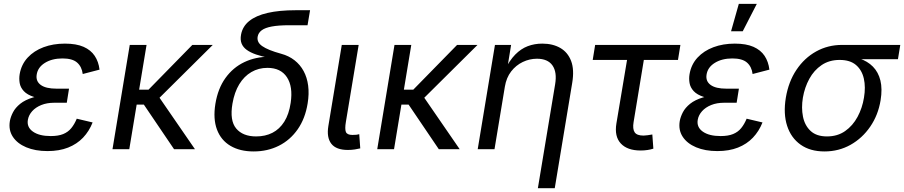

<svg xmlns="http://www.w3.org/2000/svg" viewBox="-20 -781 4732 1005"><path d="M228.5 9.8Q164.6 9.8 117.4 -10Q70.3 -29.8 47.1 -65.2Q23.9 -100.6 31.7 -147.5Q35.6 -169.4 48.1 -193.4Q60.5 -217.3 85.9 -237.8Q111.3 -258.3 153.8 -271.2Q196.3 -284.2 259.8 -284.2H335.9L329.6 -243.2H264.2Q225.6 -243.2 196 -231.2Q166.5 -219.2 148.4 -199Q130.4 -178.7 126 -154.3Q119.1 -115.7 152.1 -92.3Q185.1 -68.8 245.6 -68.8Q285.2 -68.8 310.8 -79.3Q336.4 -89.8 353 -110.1Q369.6 -130.4 381.8 -159.7L464.8 -140.1Q446.8 -94.2 414.8 -60.5Q382.8 -26.9 336.4 -8.5Q290 9.8 228.5 9.8ZM256.3 -261.7Q195.3 -261.7 158.9 -273.2Q122.6 -284.7 104.7 -304Q86.9 -323.2 83 -346.4Q79.1 -369.6 83 -393.1Q91.8 -443.8 124.8 -479.5Q157.7 -515.1 208 -533.9Q258.3 -552.7 319.8 -552.7Q379.4 -552.7 417.5 -535.9Q455.6 -519 475.8 -488.5Q496.1 -458 501 -416.5L413.1 -393.6Q408.2 -432.1 383.5 -453.6Q358.9 -475.1 307.1 -475.1Q252.4 -475.1 214.8 -451.7Q177.2 -428.2 171.9 -389.2Q167 -355.5 193.6 -336.2Q220.2 -316.9 275.9 -316.9H341.3L332.5 -261.7Z M747.1 -545.9 656.7 0H568.8L659.2 -545.9ZM1093.8 -545.9 778.8 -233.4H662.1L674.8 -311.5H757.3L986.8 -545.9ZM891.1 0 731.4 -235.8 790 -305.7 1000.5 0Z M1307.6 11.7Q1235.8 11.7 1186.3 -17.6Q1136.7 -46.9 1115.7 -102.8Q1094.7 -158.7 1107.4 -237.3Q1120.6 -317.9 1160.2 -372.8Q1199.7 -427.7 1258.8 -455.8Q1317.9 -483.9 1389.2 -483.9L1388.2 -478Q1349.6 -485.8 1320.3 -495.8Q1291 -505.9 1271.7 -519.8Q1252.4 -533.7 1244.6 -553.2Q1236.8 -572.8 1241.7 -599.6Q1249.5 -642.6 1284.4 -670.9Q1319.3 -699.2 1380.6 -713.4Q1441.9 -727.5 1527.8 -727.5H1603L1589.8 -648.9H1495.1Q1438.5 -648.9 1402.8 -642.3Q1367.2 -635.7 1349.6 -622.3Q1332 -608.9 1328.6 -588.9Q1326.2 -574.7 1331.8 -562.5Q1337.4 -550.3 1352.3 -539.8Q1367.2 -529.3 1391.8 -519.3Q1416.5 -509.3 1452.1 -499.5Q1491.7 -488.8 1521.5 -465.6Q1551.3 -442.4 1569.3 -408.9Q1587.4 -375.5 1593 -332.8Q1598.6 -290 1590.3 -239.7Q1577.6 -160.6 1538.3 -104.2Q1499 -47.9 1439.7 -18.1Q1380.4 11.7 1307.6 11.7ZM1320.8 -66.9Q1368.7 -66.9 1406 -85.9Q1443.4 -105 1468 -144Q1492.7 -183.1 1501.5 -242.7Q1514.2 -327.6 1481.9 -376.7Q1449.7 -425.8 1379.9 -425.8Q1333.5 -425.8 1295.7 -403.8Q1257.8 -381.8 1232.4 -340.1Q1207 -298.3 1196.8 -238.8Q1181.6 -149.9 1216.3 -108.4Q1251 -66.9 1320.8 -66.9Z M1800.8 3.9Q1739.3 3.9 1714.1 -28.8Q1689 -61.5 1698.7 -121.1L1769 -545.9H1857.4L1790.5 -143.1Q1784.2 -106 1790.5 -90.3Q1796.9 -74.7 1824.7 -74.7Q1838.9 -74.7 1846.4 -75.7Q1854 -76.7 1860.4 -78.6L1865.7 -4.4Q1855 -1.5 1837.6 1.2Q1820.3 3.9 1800.8 3.9Z M2132.8 -545.9 2042.5 0H1954.6L2044.9 -545.9ZM2479.5 -545.9 2164.6 -233.4H2047.9L2060.5 -311.5H2143.1L2372.6 -545.9ZM2276.9 0 2117.2 -235.8 2175.8 -305.7 2386.2 0Z M2622.6 -327.1 2568.4 0H2480.5L2570.8 -545.9H2655.3L2633.8 -413.6H2621.6Q2647 -464.8 2677 -495.4Q2707 -525.9 2742.4 -539.3Q2777.8 -552.7 2818.4 -552.7Q2873.5 -552.7 2912.8 -530Q2952.1 -507.3 2969.5 -461.7Q2986.8 -416 2975.1 -346.7L2883.8 204.1H2795.4L2885.7 -339.4Q2896.5 -403.3 2871.8 -438.5Q2847.2 -473.6 2790.5 -473.6Q2752 -473.6 2716.3 -456.5Q2680.7 -439.5 2655.5 -407Q2630.4 -374.5 2622.6 -327.1Z M3333.5 6.8Q3263.7 6.8 3229.5 -30Q3195.3 -66.9 3206.5 -134.8L3262.2 -467.3H3082.5L3095.2 -545.9H3541.5L3528.8 -467.3H3350.1L3296.4 -141.6Q3290.5 -106 3302 -88.6Q3313.5 -71.3 3348.6 -71.3Q3356.9 -71.3 3370.1 -73.2Q3383.3 -75.2 3394.5 -77.1L3399.9 -2.9Q3386.7 1.5 3369.1 4.2Q3351.6 6.8 3333.5 6.8Z M3734.9 9.8Q3670.9 9.8 3623.8 -10Q3576.7 -29.8 3553.5 -65.2Q3530.3 -100.6 3538.1 -147.5Q3542 -169.4 3554.4 -193.4Q3566.9 -217.3 3592.3 -237.8Q3617.7 -258.3 3660.2 -271.2Q3702.6 -284.2 3766.1 -284.2H3842.3L3835.9 -243.2H3770.5Q3731.9 -243.2 3702.4 -231.2Q3672.9 -219.2 3654.8 -199Q3636.7 -178.7 3632.3 -154.3Q3625.5 -115.7 3658.4 -92.3Q3691.4 -68.8 3752 -68.8Q3791.5 -68.8 3817.1 -79.3Q3842.8 -89.8 3859.4 -110.1Q3876 -130.4 3888.2 -159.7L3971.2 -140.1Q3953.1 -94.2 3921.1 -60.5Q3889.2 -26.9 3842.8 -8.5Q3796.4 9.8 3734.9 9.8ZM3762.7 -261.7Q3701.7 -261.7 3665.3 -273.2Q3628.9 -284.7 3611.1 -304Q3593.3 -323.2 3589.4 -346.4Q3585.4 -369.6 3589.4 -393.1Q3598.1 -443.8 3631.1 -479.5Q3664.1 -515.1 3714.4 -533.9Q3764.6 -552.7 3826.2 -552.7Q3885.7 -552.7 3923.8 -535.9Q3961.9 -519 3982.2 -488.5Q4002.4 -458 4007.3 -416.5L3919.4 -393.6Q3914.6 -432.1 3889.9 -453.6Q3865.2 -475.1 3813.5 -475.1Q3758.8 -475.1 3721.2 -451.7Q3683.6 -428.2 3678.2 -389.2Q3673.3 -355.5 3700 -336.2Q3726.6 -316.9 3782.2 -316.9H3847.7L3838.9 -261.7ZM3806.6 -617.2 3847.2 -760.7H3941.4L3867.7 -617.2Z M4295.4 11.7Q4220.7 11.7 4170.7 -23.7Q4120.6 -59.1 4100.1 -122.3Q4079.6 -185.5 4093.3 -269.5Q4107.4 -353.5 4148.9 -415.5Q4190.4 -477.5 4252 -511.7Q4313.5 -545.9 4387.7 -545.9H4692.4L4680.2 -471.2H4440.9L4375 -467.3Q4320.3 -467.3 4280.5 -440.2Q4240.7 -413.1 4216.3 -368.4Q4191.9 -323.7 4182.6 -270Q4173.8 -216.8 4183.1 -170.4Q4192.4 -124 4223.1 -95.5Q4253.9 -66.9 4308.6 -66.9Q4363.8 -66.9 4403.8 -95Q4443.8 -123 4468.8 -169.4Q4493.7 -215.8 4502.4 -270Q4511.7 -324.7 4501.7 -369.4Q4491.7 -414.1 4460.7 -440.7Q4429.7 -467.3 4375 -467.3L4378.9 -489.3Q4434.1 -489.3 4477.5 -475.1Q4521 -460.9 4549.3 -432.1Q4577.6 -403.3 4588.4 -359.6Q4599.1 -315.9 4589.4 -256.3Q4576.7 -178.7 4535.2 -118.2Q4493.7 -57.6 4431.9 -22.9Q4370.1 11.7 4295.4 11.7Z"/></svg>

Font: Inter
Style: Italic
Weight: 400
Italic angle: -9.3988°
Designer: Rasmus Andersson
Foundry: rsms
Version: Version 4.001;git-66647c0bb